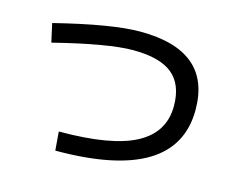

<svg xmlns="http://www.w3.org/2000/svg" viewBox="-99 -834 1198 991"><g transform="rotate(15 500.0 -338.5)"><path d="M84 -617Q384 -692 535 -692Q915 -692 915 -375Q915 15 270 15L262 -85Q542 -85 672 -154.5Q802 -224 802 -365Q802 -480 735 -535Q668 -590 525 -590Q392 -590 106 -518Z"/></g></svg>

Font: Mplus 1p Medium
Style: Regular
Weight: 500
Version: Version 1.061